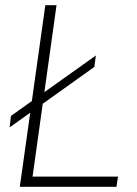

<svg xmlns="http://www.w3.org/2000/svg" viewBox="-20 -717 524 737"><path d="M56 0 154 -697H197L105 -39H433L427 0ZM17 -228 22 -272 348 -504 342 -460Z"/></svg>

Font: Hanken Grotesk ExtraLight
Style: Italic
Weight: 250
Italic angle: -8°
Designer: Alfredo Marco Pradil
Foundry: Hanken Design Co.
Version: Version 3.013